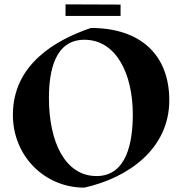

<svg xmlns="http://www.w3.org/2000/svg" viewBox="-20 -842 828 879"><path d="M422 -36C279 -36 204 -190 204 -394C204 -520 233 -660 366 -660C514 -660 588 -501 588 -318C588 -190 560 -36 422 -36ZM755 -383C755 -591 623 -714 396 -714C235 -659 39 -548 39 -316C39 -128 184 17 366 17C568 -28 755 -161 755 -383ZM280 -822V-769H532V-821Z"/></svg>

Font: Mazius Display
Style: Bold
Weight: 700
Designer: Alberto Casagrande & Collletttivo
Foundry: Collletttivo
Version: Version 2.000;Glyphs 3.2 (3221)